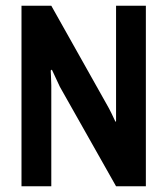

<svg xmlns="http://www.w3.org/2000/svg" viewBox="-20 -650 584 670"><path d="M385 0 189 -347 161 -407 157 -404Q157 -398 158 -382.5Q159 -367 159 -352V0H55V-630H159L354 -283Q360 -273 370 -252.5Q380 -232 383 -225L385 -227V-280V-630H489V0Z"/></svg>

Font: Pragati Narrow
Style: Bold
Weight: 700
Designer: Hector Gatti, Marcela Romero, Pablo Cosgaya and Nicolas Silva
Foundry: Omnibus-Type
Version: Version 1.010; ttfautohint (v1.3)